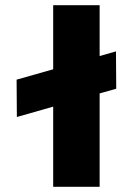

<svg xmlns="http://www.w3.org/2000/svg" viewBox="-20 -720 512 740"><path d="M185 0V-309L45 -269L44 -413L185 -453V-700H364V-504L427 -522L428 -378L364 -360V0Z"/></svg>

Font: Panamera Black
Style: Regular
Weight: 900
Designer: Bastien Sozeau
Foundry: NBR — Bastien Sozeau
Version: Version 3.002; ttfautohint (v1.8.4.7-5d5b);gftools[0.9.33]